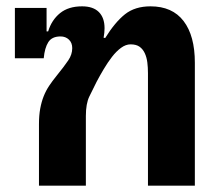

<svg xmlns="http://www.w3.org/2000/svg" viewBox="-20 -586 698 606"><path d="M103 -194Q103 -222 107 -243.5Q111 -265 118 -282.5Q125 -300 135 -315Q145 -330 158 -346Q183 -377 195.5 -395.5Q208 -414 208 -434Q208 -451 197.5 -461Q187 -471 171 -471Q144 -471 132.5 -453Q121 -435 118 -402H27V-561H127V-487H132Q143 -523 169.5 -544.5Q196 -566 239 -566Q274 -566 292 -548Q310 -530 310 -497Q310 -483 307 -467L312 -466Q343 -516 374.5 -541Q406 -566 455 -566Q524 -566 559.5 -519.5Q595 -473 595 -388V0H447V-355Q447 -373 445 -389Q443 -405 437 -418Q431 -431 420.5 -438.5Q410 -446 392 -446Q377 -446 362 -435Q347 -424 333.5 -406.5Q320 -389 307.5 -368Q295 -347 285 -328Q273 -304 262 -281.5Q251 -259 251 -220V0H103Z"/></svg>

Font: IBM Plex Sans Thai
Style: Bold
Weight: 700
Designer: Mike Abbink, Paul van der Laan, Pieter van Rosmalen, Ben Mitchell, Mark Frömberg
Foundry: Bold Monday
Version: Version 1.2